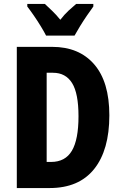

<svg xmlns="http://www.w3.org/2000/svg" viewBox="-20 -951 616 971"><path d="M533 -368Q533 -192 456 -96Q379 0 231 0H65V-714H244Q380 -714 456.5 -625.5Q533 -537 533 -368ZM377 -363Q377 -479 344.5 -531Q312 -583 248 -583H216V-132H238Q310 -132 343.5 -188.5Q377 -245 377 -363ZM213 -771Q204 -789 187 -817Q170 -845 151 -872.5Q132 -900 118 -918V-931H207Q222 -917 243.5 -896.5Q265 -876 285 -851Q306 -878 326.5 -897Q347 -916 365 -931H452V-918Q438 -899 419.5 -872Q401 -845 384.5 -818Q368 -791 357 -771Z"/></svg>

Font: Noto Sans Sinhala ExtraCondensed ExtraBold
Style: Regular
Weight: 800
Width: 2
Designer: Jelle Bosma - Monotype Design Team
Foundry: Monotype Imaging Inc.
Version: Version 2.006; ttfautohint (v1.8.4.7-5d5b)